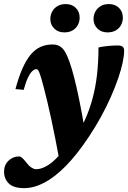

<svg xmlns="http://www.w3.org/2000/svg" viewBox="-68 -690 646 969"><path d="M51.5 -236.5 10 -240.5Q26 -300.5 44.8 -343.2Q63.5 -386 86 -413.2Q108.5 -440.5 136 -453Q163.5 -465.5 197.5 -465.5Q217.5 -465.5 232.2 -457.5Q247 -449.5 258.8 -430.8Q270.5 -412 282 -380Q293.5 -348.5 306 -300Q318.5 -251.5 332.2 -184.5Q346 -117.5 360.5 -29.5L237 147Q224 75 212.5 17Q201 -41 191 -87.8Q181 -134.5 171.8 -172.8Q162.5 -211 154 -244.5Q142.5 -288.5 135.8 -309Q129 -329.5 124.8 -335.2Q120.5 -341 115.5 -341Q106 -341 95.2 -331.2Q84.5 -321.5 73.5 -299Q62.5 -276.5 51.5 -236.5ZM285.5 13.5 303.5 19.5Q336.5 -31 360.2 -83.8Q384 -136.5 399.2 -193.5Q414.5 -250.5 421.8 -314.2Q429 -378 429 -450.5Q444.5 -454.5 472.5 -457.5Q500.5 -460.5 526.5 -460.5Q543.5 -460.5 551 -454.2Q558.5 -448 558.5 -434.5Q558.5 -409.5 551 -374Q543.5 -338.5 528.5 -294.8Q513.5 -251 491.8 -201.8Q470 -152.5 441.8 -100.8Q413.5 -49 379 2.5Q320 91 264 147.8Q208 204.5 155.5 232Q103 259.5 54 259.5Q0.5 259.5 -23.5 236Q-47.5 212.5 -47.5 176Q-47.5 142.5 -25 121Q-2.5 99.5 29 99.5Q35 99.5 43.8 106.8Q52.5 114 65 130.5Q77.5 147 90.5 155.5Q103.5 164 114.5 164Q139 164 168 147.5Q197 131 227.2 97.8Q257.5 64.5 285.5 13.5ZM256.5 -526.5Q225 -526.5 205.5 -546Q186 -565.5 186 -594Q186 -614.5 195.5 -631.8Q205 -649 222.2 -659.2Q239.5 -669.5 263.5 -669.5Q295.5 -669.5 314.8 -650Q334 -630.5 334 -601Q334 -581 325 -564Q316 -547 298.8 -536.8Q281.5 -526.5 256.5 -526.5ZM474.5 -526.5Q443 -526.5 423.5 -546Q404 -565.5 404 -594Q404 -614.5 413.5 -631.8Q423 -649 440.2 -659.2Q457.5 -669.5 481.5 -669.5Q513.5 -669.5 532.8 -650Q552 -630.5 552 -601Q552 -581 543 -564Q534 -547 516.8 -536.8Q499.5 -526.5 474.5 -526.5Z"/></svg>

Font: Newsreader 16pt 16pt ExtraBold
Style: Italic
Weight: 800
Italic angle: -17°
Version: Version 1.003